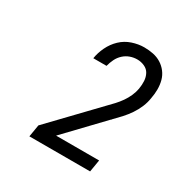

<svg xmlns="http://www.w3.org/2000/svg" viewBox="-126 -954 726 742"><g transform="rotate(30 237.5 -583.0)"><path d="M99 -323 108 -377 297 -574Q310 -587 322.5 -600.5Q335 -614 345.5 -629Q356 -644 363.5 -661Q371 -678 374 -695V-696Q377 -713 376 -730Q375 -747 367.5 -761Q360 -775 344.5 -782Q329 -789 312 -789Q296 -789 280.5 -783.5Q265 -778 252.5 -766.5Q240 -755 232.5 -739.5Q225 -724 221 -708H162Q166 -734 178.5 -760Q191 -786 211.5 -805.5Q232 -825 259 -834Q286 -843 312 -843Q333 -843 352.5 -839Q372 -835 388 -825Q404 -815 415.5 -800Q427 -785 432 -766.5Q437 -748 437 -727.5Q437 -707 433 -687Q430 -666 421.5 -645.5Q413 -625 400.5 -606.5Q388 -588 373 -571.5Q358 -555 342 -539L341 -537Q340 -536 339 -536L187 -377H379L370 -323Z"/></g></svg>

Font: Iosevka QP Light
Style: Italic
Weight: 300
Italic angle: -9°
Designer: Belleve Invis
Foundry: Belleve Invis
Version: Version 20.0.0; ttfautohint (v1.8.4)